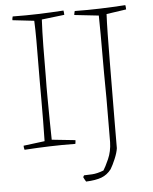

<svg xmlns="http://www.w3.org/2000/svg" viewBox="-57 -694 741 928"><g transform="rotate(-5 313.5 -230.5)"><path d="M40 7Q37 -2 37 -13L140 -26Q141 -71 141.5 -123Q142 -175 142 -226Q142 -277 142 -321Q142 -362 142.5 -413Q143 -464 143 -515.5Q143 -567 141 -610L36 -622Q36 -631 39 -640Q104 -639 163.5 -641Q223 -643 286 -647Q288 -637 288 -626L178 -613Q175 -558 174 -483Q173 -408 173 -335Q172 -290 172.5 -232.5Q173 -175 173.5 -120.5Q174 -66 175 -30L289 -18Q289 -9 287 0Q222 -1 162 1Q102 3 40 7ZM323 186Q319 180 316.5 175Q314 170 311 164Q313 158 316 155Q331 155 355.5 153.5Q380 152 411 140Q421 125 437.5 88Q454 51 455 6Q455 -30 455.5 -86.5Q456 -143 456 -206.5Q456 -270 455 -329Q455 -368 455 -416.5Q455 -465 455 -515Q455 -565 454 -608L336 -621Q336 -625 337.5 -630.5Q339 -636 340 -640Q404 -639 463.5 -641Q523 -643 586 -647Q588 -639 588 -626L492 -612Q490 -574 489 -513.5Q488 -453 487.5 -380.5Q487 -308 486.5 -232Q486 -156 485.5 -86Q485 -16 485 38Q482 60 469.5 89.5Q457 119 446 137Q426 163 398 173.5Q370 184 323 186Z"/></g></svg>

Font: Labrada ExtraLight
Style: Regular
Weight: 200
Designer: Mercedes Jáuregui
Foundry: Omnibus-Type Team
Version: Version 1.000; ttfautohint (v1.8.4.7-5d5b)